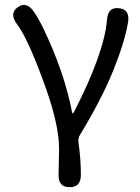

<svg xmlns="http://www.w3.org/2000/svg" viewBox="-20 -575 580 793"><path d="M267 198Q220 198 222 145L223 91Q224 65 224 39Q224 -67 156 -248Q92 -421 49 -477Q18 -519 53 -545Q88 -571 119 -528Q152 -482 202 -361Q255 -230 277 -114Q278 -107 280.5 -107Q283 -107 288 -117Q411 -358 422 -494Q426 -547 472 -541Q517 -536 509 -484Q496 -404 449 -287Q401 -167 311 -19Q302 -5 304 12Q314 82 314 147Q314 199 267 198Z"/></svg>

Font: Resource Han Rounded JP
Style: Regular
Weight: 400
Designer: Cyano Hao (round all glyphs); Ryoko NISHIZUKA 西塚涼子 (kana, bopomofo & ideographs); Paul D. Hunt (Latin, Greek & Cyrillic)
Foundry: Cyano Hao
Version: 0.990